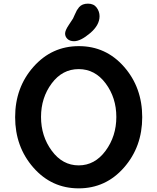

<svg xmlns="http://www.w3.org/2000/svg" viewBox="-20 -1018 863 1053"><path d="M411.5 -111Q500 -111 559 -191Q618 -271 618 -376.5Q618 -482 559.5 -560.5Q501 -639 411.5 -639Q322 -639 263.5 -560.5Q205 -482 205 -376.5Q205 -271 264 -191Q323 -111 411.5 -111ZM412.5 -765Q561 -765 660.5 -651.5Q760 -538 760 -375.5Q760 -213 660 -99Q560 15 411.5 15Q263 15 163 -99Q63 -213 63 -375.5Q63 -538 163.5 -651.5Q264 -765 412.5 -765ZM526 -929Q526 -880 474 -836Q422 -792 386 -792Q363 -792 350 -804.5Q337 -817 337 -834Q337 -851 357.5 -881.5Q378 -912 380.5 -916.5Q383 -921 390 -937.5Q397 -954 401.5 -961.5Q406 -969 414 -979Q431 -998 462.5 -998Q494 -998 510 -976.5Q526 -955 526 -929Z"/></svg>

Font: Delius Unicase
Style: Bold
Weight: 700
Designer: Natalia Raices
Foundry: Natalia Raices
Version: Version 1.001